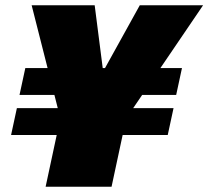

<svg xmlns="http://www.w3.org/2000/svg" viewBox="-20 -708 790 728"><path d="M153 0 195 -196H22L44 -298H199L100 -688H339L370 -446H376L510 -688H750L485 -298H638L616 -196H445L403 0ZM54 -348 76 -450H670L648 -348Z"/></svg>

Font: Saira SemiExpanded Black
Style: Italic
Weight: 900
Width: 6
Italic angle: -12°
Designer: Hector Gatti with collaboration of the Omnibus-Type team
Foundry: Omnibus-Type
Version: Version 1.101